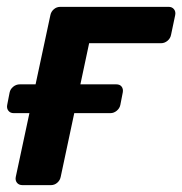

<svg xmlns="http://www.w3.org/2000/svg" viewBox="-24 -540 531 560"><path d="M42 0Q31 0 25.5 -7Q20 -14 22 -24L123 -496Q125 -506 133 -513Q141 -520 152 -520H468Q478 -520 483.5 -513Q489 -506 487 -496L475 -439Q473 -428 464.5 -421Q456 -414 446 -414H236L153 -24Q151 -14 143 -7Q135 0 124 0ZM16 -210Q6 -210 0.5 -217Q-5 -224 -3 -234L4 -270Q6 -280 14.5 -287Q23 -294 34 -294H315Q326 -294 331 -287Q336 -280 334 -270L327 -234Q325 -224 316.5 -217Q308 -210 298 -210Z"/></svg>

Font: Rubik Light Medium
Style: Italic
Weight: 500
Italic angle: -12°
Version: Version 2.104